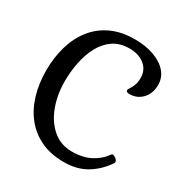

<svg xmlns="http://www.w3.org/2000/svg" viewBox="-172 -864 962 1009"><g transform="rotate(30 308.5 -359.0)"><path d="M355 14Q274 14 214 -15Q154 -44 114 -95Q74 -146 54.5 -213.5Q35 -281 35 -358Q35 -435 54.5 -503Q74 -571 114 -622.5Q154 -674 215 -703Q276 -732 358 -732Q424 -732 475 -713.5Q526 -695 554.5 -662Q583 -629 583 -585Q583 -533 552.5 -500.5Q522 -468 476 -468Q455 -468 455 -480Q455 -485 462.5 -495.5Q470 -506 477.5 -524.5Q485 -543 485 -571Q485 -618 450 -647Q415 -676 358 -676Q299 -676 259 -648Q219 -620 194.5 -573.5Q170 -527 159 -470.5Q148 -414 148 -358Q148 -275 174 -206Q200 -137 248.5 -96Q297 -55 364 -55Q430 -55 477 -79.5Q524 -104 552 -145Q555 -149 559 -149Q568 -149 579.5 -140Q591 -131 591 -121Q591 -118 588 -113Q549 -55 492 -20.5Q435 14 355 14Z"/></g></svg>

Font: Gabriela
Style: Regular
Weight: 400
Designer: Eduardo Rodriguez Tunni
Foundry: Eduardo Rodriguez Tunni
Version: Version 2.001;gftools[0.9.26]